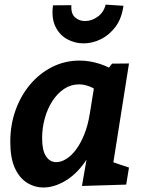

<svg xmlns="http://www.w3.org/2000/svg" viewBox="-20 -814 631 846"><path d="M171.5 12.1Q132.5 12.1 98.9 -8.9Q65.4 -29.9 45.3 -74Q25.3 -118 25.3 -189.1Q25.3 -263.2 48.3 -327.9Q71.4 -392.6 112.9 -441.8Q154.5 -491.1 210.3 -519.1Q266.1 -547.1 330.9 -547.1Q373.8 -547.1 419 -532.8Q464.2 -518.5 509 -486.4L447.1 -499.1L473.7 -533.6L548.4 -534.3L468.4 -28.5L420.5 -118.4L548.3 -75.7L536.1 -0.6L341.1 5.4L371.3 -168.8L412.1 -242.8Q395.4 -159.4 355.8 -102.4Q316.2 -45.5 267.1 -16.7Q218 12.1 171.5 12.1ZM227.8 -99.6Q249.2 -99.6 271.8 -113.5Q294.5 -127.4 314.7 -154.5Q335 -181.5 351.2 -221.4Q367.4 -261.2 375.7 -313.2L398 -451.7L420.7 -406.3Q396 -424.9 373.1 -433.5Q350.2 -442.2 327.8 -442.2Q292.3 -442.2 262.7 -422.5Q233.1 -402.8 211.2 -369.2Q189.3 -335.6 177.5 -293.1Q165.6 -250.6 165.6 -205.1Q165.6 -150.9 182.8 -125.3Q199.9 -99.6 227.8 -99.6ZM348.5 -622.9Q308.6 -622.9 274.6 -642.1Q240.7 -661.3 223.4 -698.7Q206.1 -736 213.5 -790.5L294.3 -791.2Q292.3 -753.6 310.7 -737.5Q329.1 -721.3 354.3 -721.3Q384.2 -721.3 410.7 -740.5Q437.2 -759.7 445.5 -793.6L523.9 -788.5Q516.2 -732.3 488.8 -695.8Q461.4 -659.3 424.1 -641.1Q386.8 -622.9 348.5 -622.9Z"/></svg>

Font: Bitter Thin
Style: Italic
Weight: 100
Italic angle: -9°
Designer: Sol Matas, and Bitter project Authors
Foundry: Sol Matas
Version: Version 2.002